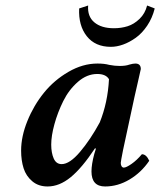

<svg xmlns="http://www.w3.org/2000/svg" viewBox="-20 -671 585 701"><path d="M344.2 -224.1Q373.5 -296.4 377.9 -381.8Q366.7 -400.9 335 -400.9Q297.4 -400.9 264.4 -372.1Q231.4 -343.3 210.9 -301.8Q190.4 -260.3 178.7 -217.5Q167 -174.8 167 -143.1Q167 -113.3 176 -92.5Q185.1 -71.8 205.1 -71.8Q234.4 -71.8 272.2 -116.5Q310.1 -161.1 344.2 -224.1ZM474.1 -439Q494.1 -439 494.1 -418.9Q491.2 -405.8 484.6 -376.7Q478 -347.7 471.2 -317.9L429.2 -123Q420.9 -81.1 420.9 -76.2Q420.9 -68.4 424.1 -63.7Q427.2 -59.1 432.1 -59.1Q440.9 -59.1 460.2 -72.5Q479.5 -85.9 498 -107.9Q514.2 -107.9 524.9 -84Q495.6 -41 452.9 -15.6Q410.2 9.8 363.8 9.8Q314 9.8 314 -44.9Q314 -70.8 324.2 -108.9L330.1 -127.9L327.1 -129.9Q279.3 -57.6 238 -23.9Q196.8 9.8 153.8 9.8Q120.1 9.8 97.7 -9.3Q75.2 -28.3 66.2 -56.6Q57.1 -85 57.1 -121.1Q57.1 -172.9 80.1 -229.5Q103 -286.1 140.4 -332.3Q177.7 -378.4 230 -408.7Q282.2 -439 335.9 -439Q361.3 -439 378.9 -434.1Q398.9 -430.2 417 -430.2Q439 -430.2 452.1 -435.1Q465.8 -439 474.1 -439ZM269 -640.1 301.8 -650.9Q298.8 -610.8 324.5 -589.4Q350.1 -567.9 396 -567.9Q422.4 -567.9 445.8 -575.2Q469.2 -582.5 489.5 -602.1Q509.8 -621.6 517.1 -650.9L544.9 -640.1Q536.1 -605 517.3 -577.1Q498.5 -549.3 475.6 -533Q452.6 -516.6 429.4 -508.3Q406.2 -500 384.8 -500Q327.6 -500 296.9 -538.8Q266.1 -577.6 269 -640.1Z"/></svg>

Font: Common Serif SemiBold
Style: Italic
Weight: 600
Italic angle: -12°
Designer: Philipp H. Poll, Khaled Hosny
Foundry: Stefan Peev, Context Ltd.
Version: Version 1.026